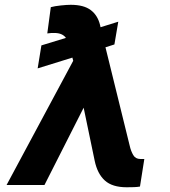

<svg xmlns="http://www.w3.org/2000/svg" viewBox="-20 -770 707 799"><path d="M472.2 -679.7 456.1 -585 418.9 -573.2 520 -162.6Q524.9 -141.1 534.4 -124.8Q543.9 -108.4 564 -108.4H580.6L562.5 6.3Q551.8 8.3 537.8 8.8Q523.9 9.3 507.3 9.3Q447.3 9.3 416.3 -18.8Q385.3 -46.9 374 -101.1L328.1 -321.8L165 0H7.3L284.7 -517.1L281.2 -530.3L136.7 -485.4L152.3 -581.1L254.4 -612.3Q239.7 -632.8 206.1 -632.8Q200.2 -632.8 192.9 -632.6Q185.5 -632.3 176.8 -630.9L191.4 -740.2Q207.5 -744.6 232.9 -747.3Q258.3 -750 274.4 -750Q328.6 -750 357.7 -728Q386.7 -706.1 396.5 -665.5L398.4 -656.7Z"/></svg>

Font: Inter
Style: Bold Italic
Weight: 700
Italic angle: -9.39999°
Designer: Rasmus Andersson
Foundry: rsms
Version: Version 4.001;git-9221beed3